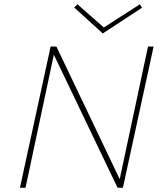

<svg xmlns="http://www.w3.org/2000/svg" viewBox="-20 -875 756 895"><path d="M642 -839 459 -719 326 -840 341 -855 464 -747 632 -855ZM670 -658H696L553 0H528L231 -620L99 0H73L216 -658H243L538 -40Z"/></svg>

Font: EauTestText Extralight
Style: Italic
Weight: 250
Italic angle: -12°
Designer: Christian Thalmann (Catharsis Fonts)
Version: Version 0.001;PS 000.001;hotconv 1.0.88;makeotf.lib2.5.64775